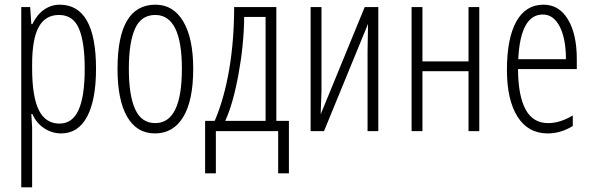

<svg xmlns="http://www.w3.org/2000/svg" viewBox="-20 -560 2530 820"><path d="M231.9 -496.1Q173.8 -496.1 145.5 -444.8Q117.2 -394 117.2 -284.2V-269Q117.2 -147 146 -89.4Q174.8 -32.2 233.9 -32.2Q288.6 -32.2 314.9 -88.9Q341.8 -147 341.8 -266.1Q341.8 -380.9 316.9 -438.5Q292 -496.1 231.9 -496.1ZM241.2 9.8Q201.7 9.8 168 -12.7Q134.8 -34.7 118.2 -73.2H113.8L117.2 -15.1V240.2H70.8V-529.8H108.9L113.8 -457H118.2Q138.2 -498 168 -518.6Q199.2 -540 234.9 -540Q390.1 -540 390.1 -266.1Q390.1 -133.8 352.1 -62Q314 9.8 241.2 9.8Z M530.3 -266.1Q530.3 -151.9 557.6 -92.8Q584.5 -34.2 643.1 -34.2Q756.8 -34.2 756.8 -266.1Q756.8 -496.1 643.1 -496.1Q583.5 -496.1 557.1 -438.5Q530.3 -379.4 530.3 -266.1ZM805.2 -266.1Q805.2 -131.8 763.2 -61.5Q720.7 9.8 642.1 9.8Q564 9.8 522.9 -61.5Q481.9 -132.8 481.9 -266.1Q481.9 -540 644 -540Q720.2 -540 762.7 -468.3Q805.2 -396.5 805.2 -266.1Z M1213.9 180.2H1168V0H901.9V180.2H856V-43.9H897Q937.5 -138.2 959 -264.2Q980 -388.2 980 -529.8H1160.2V-43.9H1213.9ZM1114.3 -43.9V-487.8H1022.9Q1021.5 -367.7 998.5 -242.2Q975.1 -115.2 941.9 -43.9Z M1353 -529.8V-171.9L1349.6 -71.8L1537.6 -529.8H1595.7V0H1549.8V-342.8L1551.8 -458L1363.8 0H1306.6V-529.8Z M1784.2 -529.8V-297.9H1981V-529.8H2026.9V0H1981V-255.9H1784.2V0H1737.8V-529.8Z M2298.3 -498Q2202.6 -498 2193.4 -307.1H2397Q2397 -394.5 2370.6 -446.3Q2344.2 -498 2298.3 -498ZM2319.3 9.8Q2235.4 9.8 2190.4 -61.5Q2145 -133.3 2145 -261.2Q2145 -396.5 2185.5 -468.8Q2225.6 -540 2301.3 -540Q2367.7 -540 2405.3 -477.5Q2443.4 -414.6 2443.4 -308.1V-265.1H2192.4Q2192.9 -150.4 2225.1 -91.8Q2256.3 -34.2 2321.3 -34.2Q2371.6 -34.2 2426.3 -66.9V-22Q2375.5 9.8 2319.3 9.8Z"/></svg>

Font: Germano
Style: Regular
Weight: 300
Width: 3
Foundry: Ascender Corporation
Version: Version 1.10; ttfautohint (v1.5)